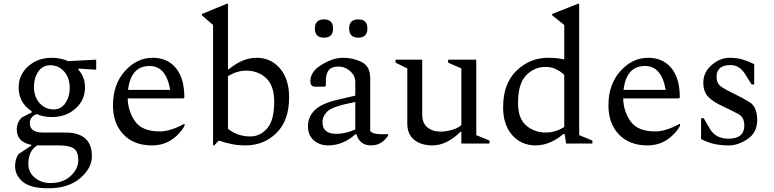

<svg xmlns="http://www.w3.org/2000/svg" viewBox="-20 -770 4150 1030"><path d="M258 -142Q214 -142 177 -158Q140 -144 140 -109Q140 -59 211 -59H331Q473 -59 473 68Q473 132 410 186Q347 240 239 240Q144 240 102.5 205.5Q61 171 61 121Q61 84 79 57L148 11V7Q70 -8 70 -75Q70 -113 96 -139L150 -167V-173Q80 -219 80 -301Q80 -368 131 -414Q182 -460 258 -460Q305 -460 346 -442L496 -450V-396L403 -402L399 -398Q436 -358 436 -301Q436 -233 385 -187.5Q334 -142 258 -142ZM268 -183Q308 -183 331 -217.5Q354 -252 354 -298Q354 -353 324 -386.5Q294 -420 251 -420Q208 -420 185 -385.5Q162 -351 162 -304Q162 -252 192 -217.5Q222 -183 268 -183ZM132 110Q132 154 166.5 183Q201 212 251 212Q318 212 359 174Q400 136 400 88Q400 44 376.5 27Q353 10 292 10H185Q182 10 180 10Q132 39 132 110Z M795 10Q698 10 642 -49Q586 -108 586 -205Q586 -317 650 -388.5Q714 -460 799 -460Q878 -460 923.5 -405Q969 -350 969 -247L964 -242H665Q667 -172 705 -118.5Q743 -65 838 -65Q893 -65 967 -105H970V-95Q947 -52 901.5 -21Q856 10 795 10ZM783 -416Q682 -416 667 -288H893Q871 -416 783 -416Z M1123 10V-636L1063 -688V-695L1197 -750H1203V-398H1207Q1281 -460 1357 -460Q1433 -460 1482 -403Q1531 -346 1531 -247Q1531 -124 1463.5 -57Q1396 10 1297 10Q1256 10 1220.5 2.5Q1185 -5 1154 -16L1129 10ZM1302 -391Q1250 -391 1203 -361V-79Q1254 -38 1323 -38Q1375 -38 1413 -81Q1451 -124 1451 -224Q1451 -311 1407.5 -351Q1364 -391 1302 -391Z M1741 10Q1694 10 1663 -17.5Q1632 -45 1632 -94Q1632 -143 1668.5 -179Q1705 -215 1791 -235L1886 -257V-330Q1886 -364 1858.5 -388.5Q1831 -413 1796 -413Q1758 -413 1743 -392.5Q1728 -372 1728 -338V-310L1723 -305H1671Q1645 -305 1645 -333Q1645 -384 1698 -418Q1726 -436 1756.5 -448Q1787 -460 1822 -460Q1875 -460 1920.5 -437Q1966 -414 1966 -351V-67Q1981 -50 2022 -50H2060L2063 -48V-45Q2051 -23 2027.5 -6.5Q2004 10 1970 10Q1910 10 1892 -50H1886Q1860 -24 1821.5 -7Q1783 10 1741 10ZM1710 -114Q1710 -52 1785 -52Q1831 -52 1886 -75V-223Q1767 -200 1738.5 -174Q1710 -148 1710 -114ZM1718 -568Q1669 -568 1669 -617Q1669 -666 1718 -666Q1767 -666 1767 -617Q1767 -568 1718 -568ZM1902 -568Q1853 -568 1853 -617Q1853 -666 1902 -666Q1951 -666 1951 -617Q1951 -568 1902 -568Z M2299 10Q2240 10 2202.5 -19.5Q2165 -49 2165 -107V-403L2102 -434V-450H2245V-154Q2245 -110 2272.5 -87Q2300 -64 2344 -64Q2371 -64 2403.5 -73Q2436 -82 2455 -99V-403L2384 -434V-450H2535V-45L2606 -16V0H2455V-63H2450Q2377 10 2299 10Z M2853 10Q2777 10 2728 -45Q2679 -100 2679 -194Q2679 -322 2751 -391Q2823 -460 2920 -460Q2970 -460 3007 -451V-636L2942 -688V-695L3081 -750H3087V-45L3158 -16V0H3017L3009 -51H3002Q2930 10 2853 10ZM2759 -217Q2759 -134 2803 -96.5Q2847 -59 2908 -59Q2960 -59 3007 -89V-369Q2983 -390 2959.5 -400.5Q2936 -411 2907 -411Q2847 -411 2803 -366.5Q2759 -322 2759 -217Z M3453 10Q3356 10 3300 -49Q3244 -108 3244 -205Q3244 -317 3308 -388.5Q3372 -460 3457 -460Q3536 -460 3581.5 -405Q3627 -350 3627 -247L3622 -242H3323Q3325 -172 3363 -118.5Q3401 -65 3496 -65Q3551 -65 3625 -105H3628V-95Q3605 -52 3559.5 -21Q3514 10 3453 10ZM3441 -416Q3340 -416 3325 -288H3551Q3529 -416 3441 -416Z M3891 10Q3844 10 3810 2Q3776 -6 3741 -24V-136H3755L3787 -81Q3818 -26 3888 -26Q3973 -26 3973 -97Q3973 -140 3942 -157.5Q3911 -175 3859 -199Q3808 -222 3780.5 -249.5Q3753 -277 3753 -327Q3753 -382 3797.5 -421Q3842 -460 3895 -460Q3932 -460 3963 -451Q3994 -442 4026 -426V-317H4012L3979 -370Q3948 -421 3899 -421Q3824 -421 3824 -357Q3824 -323 3848.5 -305.5Q3873 -288 3920 -266Q3963 -246 4002.5 -221Q4042 -196 4042 -126Q4042 -59 3991 -24.5Q3940 10 3891 10Z"/></svg>

Font: Spectral
Style: Regular
Weight: 400
Designer: Jean-Baptiste Levee
Foundry: Production Type
Version: Version 1.002